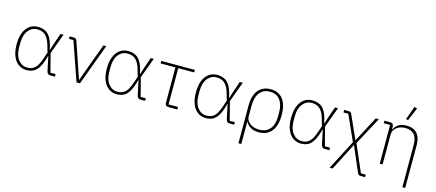

<svg xmlns="http://www.w3.org/2000/svg" viewBox="-62 -1420 5178 2282"><g transform="rotate(15 2526.5 -279.0)"><path d="M597 -31V0H541Q521 0 510.5 -9.5Q500 -19 494 -46L458 -217H455Q432 -130 404 -80Q376 -30 338.5 -9Q301 12 250 12Q194 12 150.5 -18.5Q107 -49 82.5 -108.5Q58 -168 58 -254Q58 -341 82.5 -400Q107 -459 150.5 -489.5Q194 -520 250 -520Q302 -520 342 -500Q382 -480 410 -430Q438 -380 455 -292H458L482 -369L530 -508H567L475 -258L534 -31ZM250 -19Q292 -19 322.5 -36Q353 -53 376 -92.5Q399 -132 420 -199L438 -254L419 -319Q402 -385 378 -422Q354 -459 323 -474Q292 -489 250 -489Q184 -489 140 -434Q96 -379 96 -281V-227Q96 -130 140 -74.5Q184 -19 250 -19Z M905 0H863L697 -477H642V-508H690Q707 -508 717 -502Q727 -496 732 -481L816 -235L883 -38H886L957 -235L1058 -508H1093Z M1707 -31V0H1651Q1631 0 1620.5 -9.5Q1610 -19 1604 -46L1568 -217H1565Q1542 -130 1514 -80Q1486 -30 1448.5 -9Q1411 12 1360 12Q1304 12 1260.5 -18.5Q1217 -49 1192.5 -108.5Q1168 -168 1168 -254Q1168 -341 1192.5 -400Q1217 -459 1260.5 -489.5Q1304 -520 1360 -520Q1412 -520 1452 -500Q1492 -480 1520 -430Q1548 -380 1565 -292H1568L1592 -369L1640 -508H1677L1585 -258L1644 -31ZM1360 -19Q1402 -19 1432.5 -36Q1463 -53 1486 -92.5Q1509 -132 1530 -199L1548 -254L1529 -319Q1512 -385 1488 -422Q1464 -459 1433 -474Q1402 -489 1360 -489Q1294 -489 1250 -434Q1206 -379 1206 -281V-227Q1206 -130 1250 -74.5Q1294 -19 1360 -19Z M2104 0H1994Q1973 0 1962.5 -11Q1952 -22 1952 -42V-477H1770V-508H2183V-477H1987V-31H2104Z M2803 -31V0H2747Q2727 0 2716.5 -9.5Q2706 -19 2700 -46L2664 -217H2661Q2638 -130 2610 -80Q2582 -30 2544.5 -9Q2507 12 2456 12Q2400 12 2356.5 -18.5Q2313 -49 2288.5 -108.5Q2264 -168 2264 -254Q2264 -341 2288.5 -400Q2313 -459 2356.5 -489.5Q2400 -520 2456 -520Q2508 -520 2548 -500Q2588 -480 2616 -430Q2644 -380 2661 -292H2664L2688 -369L2736 -508H2773L2681 -258L2740 -31ZM2456 -19Q2498 -19 2528.5 -36Q2559 -53 2582 -92.5Q2605 -132 2626 -199L2644 -254L2625 -319Q2608 -385 2584 -422Q2560 -459 2529 -474Q2498 -489 2456 -489Q2390 -489 2346 -434Q2302 -379 2302 -281V-227Q2302 -130 2346 -74.5Q2390 -19 2456 -19Z M2909 200V-263Q2909 -345 2933 -402.5Q2957 -460 3003.5 -490Q3050 -520 3115 -520Q3212 -520 3265.5 -452.5Q3319 -385 3319 -255Q3319 -124 3263 -56Q3207 12 3107 12Q3044 12 3004 -14Q2964 -40 2947 -74H2944V200ZM3103 -20Q3190 -20 3235.5 -75Q3281 -130 3281 -227V-281Q3281 -377 3237.5 -433Q3194 -489 3113 -489Q3033 -489 2988.5 -432Q2944 -375 2944 -272V-142Q2944 -105 2966.5 -77.5Q2989 -50 3025 -35Q3061 -20 3103 -20Z M3974 -31V0H3918Q3898 0 3887.5 -9.5Q3877 -19 3871 -46L3835 -217H3832Q3809 -130 3781 -80Q3753 -30 3715.5 -9Q3678 12 3627 12Q3571 12 3527.5 -18.5Q3484 -49 3459.5 -108.5Q3435 -168 3435 -254Q3435 -341 3459.5 -400Q3484 -459 3527.5 -489.5Q3571 -520 3627 -520Q3679 -520 3719 -500Q3759 -480 3787 -430Q3815 -380 3832 -292H3835L3859 -369L3907 -508H3944L3852 -258L3911 -31ZM3627 -19Q3669 -19 3699.5 -36Q3730 -53 3753 -92.5Q3776 -132 3797 -199L3815 -254L3796 -319Q3779 -385 3755 -422Q3731 -459 3700 -474Q3669 -489 3627 -489Q3561 -489 3517 -434Q3473 -379 3473 -281V-227Q3473 -130 3517 -74.5Q3561 -19 3627 -19Z M4020 -508H4072Q4090 -508 4099 -502Q4108 -496 4115 -480L4242 -195H4244L4409 -508H4447L4263 -165L4408 169H4467V200H4415Q4397 200 4388 193.5Q4379 187 4373 172L4241 -134H4239L4068 200H4031L4220 -164L4079 -477H4020Z M4629 0H4594V-477H4515V-508H4587Q4608 -508 4618.5 -497Q4629 -486 4629 -466V-419L4610 -430H4632Q4647 -467 4684.5 -493.5Q4722 -520 4787 -520Q4871 -520 4916 -470.5Q4961 -421 4961 -326V200H4926V-320Q4926 -407 4888 -448Q4850 -489 4780 -489Q4741 -489 4706.5 -475Q4672 -461 4650.5 -432.5Q4629 -404 4629 -361ZM4853 -749 4785 -587 4759 -593 4818 -758Z"/></g></svg>

Font: IBM Plex Sans ExtraLight
Style: Regular
Weight: 250
Designer: Mike Abbink, Paul van der Laan, Pieter van Rosmalen
Foundry: Bold Monday
Version: Version 3.201